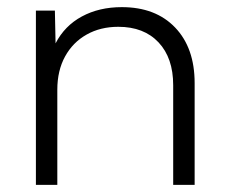

<svg xmlns="http://www.w3.org/2000/svg" viewBox="-20 -518 636 538"><path d="M525.4 0H465.3V-279.3Q465.3 -355.5 424.3 -399.2Q383.3 -442.9 311.5 -442.9Q261.2 -442.9 222.7 -421.1Q184.1 -399.4 162.4 -359.9Q140.6 -320.3 140.6 -266.6V0H80.6V-488.3H133.8L135.7 -396.5Q161.1 -445.8 209.5 -471.9Q257.8 -498 321.3 -498Q416 -498 470.7 -440.9Q525.4 -383.8 525.4 -285.2Z"/></svg>

Font: Kumbh Sans Light
Style: Regular
Weight: 300
Version: Version 1.004